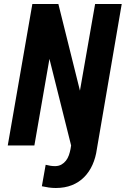

<svg xmlns="http://www.w3.org/2000/svg" viewBox="-20 -731 632 965"><path d="M591.8 -710.9 466.8 18.6Q460.9 61.5 444.8 97.4Q428.7 133.3 402.8 159.4Q377 185.5 341.3 199.7Q305.7 213.9 260.3 213.9Q242.2 213.9 225.1 211.4Q208 209 190.4 205.1L209.5 97.2Q221.2 100.1 233.2 102.1Q245.1 104 257.8 104Q275.9 103.5 289.1 95.9Q302.2 88.4 311.5 76.4Q320.8 64.5 326.2 49.1Q331.5 33.7 334.5 18.1L337.4 0L228.5 -435.1L152.8 0H19L142.6 -710.9H273.4L381.8 -275.4L458 -710.9Z"/></svg>

Font: Roboto Mono
Style: Bold Italic
Weight: 700
Designer: Google
Version: Version 2.000985; 2015; ttfautohint (v1.3)